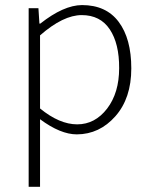

<svg xmlns="http://www.w3.org/2000/svg" viewBox="-20 -512 584 749"><path d="M397.9 -88.4Q444.8 -149.9 444.8 -246.1Q445.3 -341.8 408.2 -397.5Q371.1 -453.1 298.8 -453.1Q226.6 -453.1 136.2 -374V-88.9Q211.9 -26.9 281.2 -26.9Q350.6 -26.9 397.9 -88.4ZM91.8 216.8V-480H129.9L133.8 -419.9H137.2Q228 -491.7 299.8 -492.2Q394 -492.2 442.9 -426.8Q492.2 -361.3 492.2 -245.1Q492.2 -128.9 430.2 -58.6Q368.2 11.7 279.8 12.2Q215.8 12.2 136.2 -46.9V216.8Z"/></svg>

Font: SourceSansPro-Light
Style: Regular
Weight: 300
Designer: Paul D. Hunt
Foundry: Adobe Systems Incorporated
Version: Version 2.020;PS 2.0;hotconv 1.0.86;makeotf.lib2.5.63406